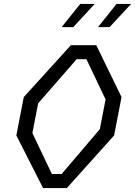

<svg xmlns="http://www.w3.org/2000/svg" viewBox="-20 -961 690 981"><path d="M200 0H321.5L563 -269L601 -465L472 -730H342L101.5 -465L63.5 -269ZM145.5 -281 175 -433 371.5 -658.5H421.5L519.5 -453L490 -301L295 -72H245ZM295 -822.5H354.5L464 -941H390ZM481 -822.5H540L650 -941H575.5Z"/></svg>

Font: Monaspace Krypton Light
Style: Italic
Weight: 300
Italic angle: -11°
Designer: Riley Cran & the Lettermatic Team
Foundry: Lettermatic
Version: Version 1.101 (Monaspace Krypton)